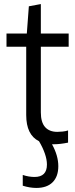

<svg xmlns="http://www.w3.org/2000/svg" viewBox="-20 -705 370 945"><path d="M159 220Q127 220 92 209V156Q106 161 121.5 163.5Q137 166 150 166Q211 166 211 105Q211 80 200.5 50Q190 20 172 -10Q109 -41 109 -139V-475H12V-540H112L122 -674L181 -685V-540H318V-475H181V-152Q181 -103 202 -79.5Q223 -56 262 -56Q273 -56 288 -57.5Q303 -59 315 -63V-3Q275 5 246 5H236Q267 61 267 113Q267 164 239 192Q211 220 159 220Z"/></svg>

Font: Encode Sans Compressed
Style: Regular
Weight: 400
Designer: Pablo Impallari, Andres Torresi
Foundry: Pablo Impallari, Andres Torresi
Version: Version 1.000; ttfautohint (v1.00) -l 8 -r 50 -G 200 -x 14 -